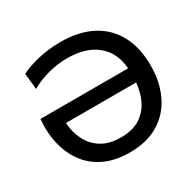

<svg xmlns="http://www.w3.org/2000/svg" viewBox="-159 -900 1103 1086"><g transform="rotate(-30 392.5 -357.0)"><path d="M393.5 11.5Q303.5 11.5 237.8 -17.5Q172 -46.5 129.5 -97.2Q87 -148 66.2 -214Q45.5 -280 45.5 -353L48 -406H620.5Q613 -511.5 542.2 -569.8Q471.5 -628 349 -628Q288 -628 227 -612Q166 -596 111.5 -565.5L101 -670Q151 -695 219.8 -710.8Q288.5 -726.5 363 -726.5Q482 -726.5 566.2 -682.8Q650.5 -639 695 -556.2Q739.5 -473.5 739.5 -357Q739.5 -249.5 699.8 -166.2Q660 -83 582.8 -35.8Q505.5 11.5 393.5 11.5ZM392.5 -87.5Q467 -87.5 515.2 -117.8Q563.5 -148 589 -199.5Q614.5 -251 620 -314H161.5Q165 -254 190 -202.5Q215 -151 264.8 -119.2Q314.5 -87.5 392.5 -87.5Z"/></g></svg>

Font: Heraclito Medium
Style: Regular
Weight: 500
Designer: Kostas Bartsokas (font) & Cristiano Sobral (main changes)
Foundry: Kostas Bartsokas (font) & Cristiano Sobral (main changes)
Version: Version 1.00;July 8, 2020;FontCreator 13.0.0.2655 64-bit